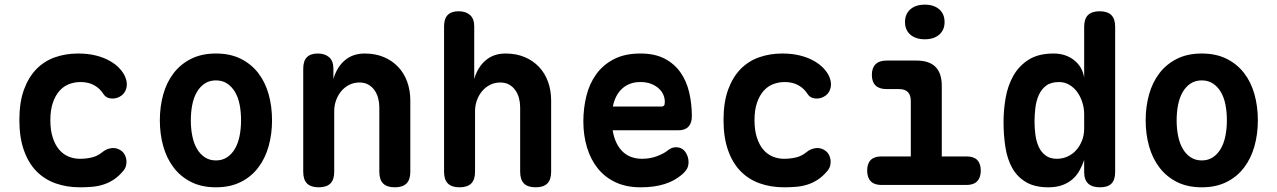

<svg xmlns="http://www.w3.org/2000/svg" viewBox="-20 -788 5440 818"><path d="M62.5 -276.8Q62.5 -352.4 82.1 -406.1Q101.8 -459.7 135.3 -493.9Q168.8 -528 214.5 -544Q260.2 -560 312.3 -560Q355.2 -560 389 -551.4Q422.9 -542.8 448.2 -528.3Q473.5 -513.8 489.9 -495.9Q506.2 -478.1 513.8 -459.6Q525 -432.4 517.3 -408.7Q509.6 -385.1 487 -374.4Q469.7 -366.2 450.2 -368.8Q430.7 -371.5 420.3 -387.9Q405.8 -411.2 381.2 -424.8Q356.7 -438.5 323.2 -438.5Q297.7 -438.5 274.4 -429.6Q251 -420.8 233.4 -401Q215.7 -381.2 205.1 -350.2Q194.5 -319.3 194.5 -275.5Q194.5 -233.5 204.6 -202.3Q214.6 -171.1 231.6 -151Q248.5 -130.9 271.5 -121.2Q294.5 -111.5 320.1 -111.5Q347.5 -111.5 371.6 -117.3Q395.8 -123.1 415.7 -139.5Q433.3 -154.3 455.7 -157Q478.1 -159.7 497.9 -145Q506.7 -138.3 512 -128Q517.2 -117.7 518.6 -105.9Q520 -94.1 516.8 -81.9Q513.5 -69.6 504.9 -59.7Q485.6 -36.7 464.8 -23Q444 -9.3 421.1 -1.9Q398.1 5.6 372.9 7.8Q347.8 10 320.9 10Q263.8 10 216.4 -7Q169 -24 134.9 -58.9Q100.9 -93.7 81.7 -148.1Q62.5 -202.4 62.5 -276.8Z M900 10Q839.2 10 794.4 -12.6Q749.6 -35.1 719.8 -74.2Q690.1 -113.2 675.5 -165Q661 -216.8 661 -275.3Q661 -333.8 675.4 -385.4Q689.8 -437.1 719.5 -476Q749.3 -514.9 794.2 -537.4Q839.2 -560 900 -560Q961.1 -560 1006.1 -537.4Q1051 -514.9 1080.6 -476.3Q1110.2 -437.8 1124.6 -386.1Q1139 -334.5 1139 -275.3Q1139 -216.8 1124.5 -165Q1109.9 -113.2 1080.3 -74.2Q1050.7 -35.1 1005.8 -12.6Q960.8 10 900 10ZM900 -104.5Q927.3 -104.5 947.5 -118Q967.8 -131.4 981.1 -154.5Q994.5 -177.5 1000.7 -208.8Q1007 -240 1007 -275.3Q1007 -311.3 1000.9 -342.2Q994.8 -373.2 981.4 -395.9Q968.1 -418.6 947.8 -432Q927.6 -445.5 900 -445.5Q872.4 -445.5 852.2 -432Q831.9 -418.6 818.6 -395.5Q805.2 -372.5 799.1 -341.4Q793 -310.3 793 -275Q793 -239.7 799.3 -208.6Q805.5 -177.5 818.9 -154.5Q832.2 -131.4 852.5 -118Q872.7 -104.5 900 -104.5Z M1403.9 -56Q1403.9 -22.5 1387.7 -6.3Q1371.4 10 1337.9 10Q1304.4 10 1288.1 -6.3Q1271.9 -22.5 1271.9 -56V-495.4Q1271.9 -528.2 1287.4 -544.1Q1303 -560 1333.7 -560Q1364.4 -560 1382.4 -544.1Q1400.4 -528.2 1400.4 -495.4V-451.8Q1415.8 -503.3 1449.8 -531.6Q1483.8 -560 1533.9 -560Q1579.5 -560 1615.5 -544.7Q1651.4 -529.5 1676.6 -502.7Q1701.8 -476 1715 -439.2Q1728.1 -402.5 1728.1 -359.5V-56Q1728.1 -22.5 1711.9 -6.3Q1695.6 10 1662.1 10Q1628.6 10 1612.3 -6.3Q1596.1 -22.5 1596.1 -56V-330.7Q1596.1 -350.4 1591.2 -369.3Q1586.3 -388.3 1575.9 -403.1Q1565.6 -418 1549.8 -427.2Q1534 -436.5 1511.2 -436.5Q1487 -436.5 1467 -426.1Q1446.9 -415.7 1433 -398.5Q1419.1 -381.3 1411.5 -359.6Q1403.9 -337.9 1403.9 -315.3Z M2003.9 -56Q2003.9 -22.5 1987.7 -6.3Q1971.4 10 1937.9 10Q1904.4 10 1888.1 -6.3Q1871.9 -22.5 1871.9 -56V-675.4Q1871.9 -708.2 1887.4 -724.1Q1903 -740 1933.7 -740Q1964.4 -740 1982.4 -724.1Q2000.4 -708.2 2000.4 -675.4V-451.8Q2015.8 -503.3 2049.8 -531.6Q2083.8 -560 2133.9 -560Q2179.5 -560 2215.5 -544.7Q2251.4 -529.5 2276.6 -502.7Q2301.8 -476 2315 -439.2Q2328.1 -402.5 2328.1 -359.5V-56Q2328.1 -22.5 2311.9 -6.3Q2295.6 10 2262.1 10Q2228.6 10 2212.3 -6.3Q2196.1 -22.5 2196.1 -56V-330.7Q2196.1 -350.4 2191.2 -369.3Q2186.3 -388.3 2175.9 -403.1Q2165.6 -418 2149.8 -427.2Q2134 -436.5 2111.2 -436.5Q2087 -436.5 2067 -426.1Q2046.9 -415.7 2033 -398.5Q2019.1 -381.3 2011.5 -359.6Q2003.9 -337.9 2003.9 -315.3Z M2860.4 -160.7Q2885 -160.7 2899.3 -141.3Q2913.5 -121.8 2913.5 -97.1Q2913.5 -83.2 2908 -71.2Q2902.4 -59.2 2884.8 -43.7Q2869.5 -30.8 2851.5 -20.8Q2833.5 -10.9 2811.6 -3.9Q2789.7 3 2764.4 6.5Q2739.1 10 2709.2 10Q2648.4 10 2602.9 -11.3Q2557.4 -32.5 2526.9 -70.4Q2496.5 -108.3 2480.9 -159.8Q2465.3 -211.2 2465.3 -270.6Q2465.3 -326.2 2478.1 -378.7Q2491 -431.2 2519.9 -471.4Q2548.8 -511.6 2595.2 -535.8Q2641.7 -560 2708.5 -560Q2769.9 -560 2811.7 -538.1Q2853.4 -516.2 2879.3 -479.2Q2905.2 -442.2 2916.4 -393.7Q2927.6 -345.3 2927.6 -292.6Q2927.6 -264.1 2913.2 -248.5Q2898.8 -233 2870.8 -233H2590.2Q2595.6 -200 2607.6 -176.9Q2619.5 -153.7 2636 -139.1Q2652.5 -124.5 2672.7 -118Q2692.9 -111.5 2715.1 -111.5Q2751 -111.5 2780.3 -123.1Q2809.6 -134.6 2823.2 -145.9Q2832.6 -153.6 2841.4 -157.2Q2850.3 -160.7 2860.4 -160.7ZM2799.2 -334Q2804.9 -334 2808.6 -337.9Q2812.4 -341.8 2812.4 -353.7Q2812.4 -369.8 2805.8 -384.8Q2799.2 -399.9 2785.8 -411.8Q2772.4 -423.8 2753 -431.1Q2733.7 -438.5 2708.5 -438.5Q2683.8 -438.5 2664.2 -431Q2644.6 -423.5 2629.9 -409.8Q2615.2 -396.1 2605.4 -377Q2595.6 -357.9 2590.9 -334Z M3062.5 -276.8Q3062.5 -352.4 3082.1 -406.1Q3101.8 -459.7 3135.3 -493.9Q3168.8 -528 3214.5 -544Q3260.2 -560 3312.3 -560Q3355.2 -560 3389 -551.4Q3422.9 -542.8 3448.2 -528.3Q3473.5 -513.8 3489.9 -495.9Q3506.2 -478.1 3513.8 -459.6Q3525 -432.4 3517.3 -408.7Q3509.6 -385.1 3487 -374.4Q3469.7 -366.2 3450.2 -368.8Q3430.7 -371.5 3420.3 -387.9Q3405.8 -411.2 3381.2 -424.8Q3356.7 -438.5 3323.2 -438.5Q3297.7 -438.5 3274.4 -429.6Q3251 -420.8 3233.4 -401Q3215.7 -381.2 3205.1 -350.2Q3194.5 -319.3 3194.5 -275.5Q3194.5 -233.5 3204.6 -202.3Q3214.6 -171.1 3231.6 -151Q3248.5 -130.9 3271.5 -121.2Q3294.5 -111.5 3320.1 -111.5Q3347.5 -111.5 3371.6 -117.3Q3395.8 -123.1 3415.7 -139.5Q3433.3 -154.3 3455.7 -157Q3478.1 -159.7 3497.9 -145Q3506.7 -138.3 3512 -128Q3517.2 -117.7 3518.6 -105.9Q3520 -94.1 3516.8 -81.9Q3513.5 -69.6 3504.9 -59.7Q3485.6 -36.7 3464.8 -23Q3444 -9.3 3421.1 -1.9Q3398.1 5.6 3372.9 7.8Q3347.8 10 3320.9 10Q3263.8 10 3216.4 -7Q3169 -24 3134.9 -58.9Q3100.9 -93.7 3081.7 -148.1Q3062.5 -202.4 3062.5 -276.8Z M4098.7 -121.5Q4128.5 -121.5 4143.5 -106.2Q4158.5 -90.9 4158.5 -61.1Q4158.5 -31.3 4143.1 -15.7Q4127.8 0 4098 0H3735Q3705.2 0 3689.8 -15.7Q3674.5 -31.3 3674.5 -61.1Q3674.5 -90.9 3689.5 -106.2Q3704.5 -121.5 3734.3 -121.5ZM3860.4 -50.5V-357.3Q3860.4 -382.9 3847.9 -395.7Q3835.5 -408.5 3809.9 -408.5H3756.7Q3726.2 -408.5 3710.3 -423.8Q3694.5 -439.1 3694.5 -468.9Q3694.5 -498.7 3710.3 -514.3Q3726.2 -530 3756.7 -530H3884.4Q3938.7 -530 3965.6 -503.1Q3992.4 -476.3 3992.4 -422V-50.5ZM3920 -620.6Q3881.4 -620.6 3858.5 -640.4Q3835.7 -660.3 3835.7 -694.1Q3835.7 -728.3 3858.5 -748.3Q3881.4 -768.2 3920 -768.2Q3958.6 -768.2 3981.5 -748.3Q4004.3 -728.3 4004.3 -694.1Q4004.3 -660.3 3981.5 -640.4Q3958.6 -620.6 3920 -620.6Z M4666.4 10Q4632.9 10 4615.9 -6.1Q4599 -22.1 4599 -54.9V-106.3Q4590.7 -82 4578.6 -60.6Q4566.5 -39.2 4548.5 -23.7Q4530.5 -8.1 4505.4 0.9Q4480.3 10 4446.4 10Q4388.9 10 4351.6 -11.9Q4314.3 -33.8 4292.9 -71.6Q4271.6 -109.4 4263.5 -160.4Q4255.5 -211.4 4255.5 -268.6Q4255.5 -319.8 4264.5 -371.5Q4273.6 -423.2 4297.3 -465.3Q4321.1 -507.4 4362.5 -533.7Q4403.9 -560 4469 -560Q4519.1 -560 4554.9 -532.6Q4590.7 -505.2 4599 -458.1V-674Q4599 -707.5 4615.2 -723.7Q4631.5 -740 4665 -740Q4698.5 -740 4714.8 -723.7Q4731 -707.5 4731 -674V-54.9Q4731 -22.1 4715.5 -6.1Q4699.9 10 4666.4 10ZM4482.7 -111.5Q4506.9 -111.5 4528 -121.1Q4549.2 -130.7 4564.7 -147.9Q4580.2 -165 4589.6 -188.6Q4599 -212.1 4599 -240.3V-301.3Q4599 -326.7 4591.4 -351.2Q4583.8 -375.8 4569.9 -395.3Q4556 -414.8 4535.9 -426.6Q4515.9 -438.5 4491.7 -438.5Q4457.8 -438.5 4437.4 -423.3Q4416.9 -408.1 4405.9 -383.5Q4394.8 -358.9 4391.2 -329.1Q4387.5 -299.3 4387.5 -269.7Q4387.5 -240.5 4391.5 -212.3Q4395.4 -184 4405.8 -161.6Q4416.2 -139.2 4435.1 -125.4Q4453.9 -111.5 4482.7 -111.5Z M5100 10Q5039.2 10 4994.4 -12.6Q4949.6 -35.1 4919.8 -74.2Q4890.1 -113.2 4875.5 -165Q4861 -216.8 4861 -275.3Q4861 -333.8 4875.4 -385.4Q4889.8 -437.1 4919.5 -476Q4949.3 -514.9 4994.2 -537.4Q5039.2 -560 5100 -560Q5161.1 -560 5206.1 -537.4Q5251 -514.9 5280.6 -476.3Q5310.2 -437.8 5324.6 -386.1Q5339 -334.5 5339 -275.3Q5339 -216.8 5324.5 -165Q5309.9 -113.2 5280.3 -74.2Q5250.7 -35.1 5205.8 -12.6Q5160.8 10 5100 10ZM5100 -104.5Q5127.3 -104.5 5147.5 -118Q5167.8 -131.4 5181.1 -154.5Q5194.5 -177.5 5200.7 -208.8Q5207 -240 5207 -275.3Q5207 -311.3 5200.9 -342.2Q5194.8 -373.2 5181.4 -395.9Q5168.1 -418.6 5147.8 -432Q5127.6 -445.5 5100 -445.5Q5072.4 -445.5 5052.2 -432Q5031.9 -418.6 5018.6 -395.5Q5005.2 -372.5 4999.1 -341.4Q4993 -310.3 4993 -275Q4993 -239.7 4999.3 -208.6Q5005.5 -177.5 5018.9 -154.5Q5032.2 -131.4 5052.5 -118Q5072.7 -104.5 5100 -104.5Z"/></svg>

Font: Maple Mono
Style: Regular
Weight: 400
Monospace: yes
Designer: subframe7536
Version: Version 7.300